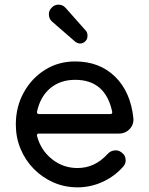

<svg xmlns="http://www.w3.org/2000/svg" viewBox="-20 -782 641 825"><path d="M303 -603 204 -689Q190 -701 190 -721Q190 -737 202 -749Q214 -762 231 -762Q250 -762 262 -748L349 -650Q356 -642 356 -628Q356 -614 347 -605Q337 -595 324 -595Q314 -595 303 -603ZM313 23Q258 23 210 2Q162 -19 125.5 -56Q89 -93 68.5 -142Q48 -191 48 -247Q48 -323 82 -384.5Q116 -446 173.5 -482Q231 -518 303 -518Q407 -518 474 -453Q541 -388 553 -275Q556 -248 537.5 -228Q519 -208 490 -208H147Q137 -208 139 -198Q155 -137 203 -98.5Q251 -60 313 -60Q387 -60 441 -119Q456 -136 477 -136Q490 -136 501 -128Q520 -115 520 -93Q520 -79 511 -68Q474 -25 422 -1Q370 23 313 23ZM139 -302V-300Q139 -292 147 -292H454Q464 -292 462 -302Q433 -439 303 -439Q239 -439 196 -403Q153 -367 139 -302Z"/></svg>

Font: Kiwi Maru Medium
Style: Regular
Weight: 500
Designer: Hiroki-Chan
Version: Version 1.100